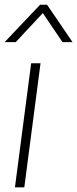

<svg xmlns="http://www.w3.org/2000/svg" viewBox="-33 -800 330 820"><path d="M30.8 0 100.1 -529.8H140.1L70.8 0ZM34.2 -620.1H-13.2L138.2 -779.8H168L276.9 -620.1H233.9L149.9 -744.1Z"/></svg>

Font: Cooper Hewitt
Style: Light Italic
Weight: 704
Designer: Village Type and Design LLC
Foundry: Cooper Hewitt Smithsonian Design Museum
Version: 1.000